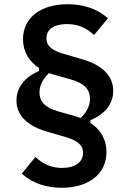

<svg xmlns="http://www.w3.org/2000/svg" viewBox="-20 -730 614 909"><path d="M484 -10C484 -72 455 -117 408 -148V-161C481 -191 516 -241 516 -300C516 -362 476 -420 364 -451L292 -472C230 -489 200 -509 200 -548C200 -594 239 -616 297 -616C353 -616 391 -596 425 -564L491 -643C436 -693 367 -710 300 -710C176 -710 89 -649 89 -544C89 -483 119 -438 165 -408V-394C93 -363 58 -313 58 -254C58 -193 97 -136 209 -105L281 -84C343 -67 373 -46 373 -6C373 39 334 65 274 65C223 65 182 46 148 13L83 92C137 141 206 159 273 159C398 159 484 95 484 -10ZM406 -262C406 -227 389 -198 362 -171C351 -175 340 -179 329 -182L258 -202C189 -221 167 -252 167 -292C167 -328 184 -357 212 -384C222 -380 233 -377 244 -374L315 -354C384 -335 406 -303 406 -262Z"/></svg>

Font: IBM Plex Thai Looped SemiBold
Style: Regular
Weight: 600
Designer: Mike Abbink, Paul van der Laan, Pieter van Rosmalen, Ben Mitchell, Mark Frömberg
Foundry: Bold Monday
Version: Version 1.0